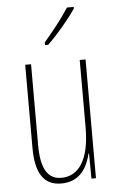

<svg xmlns="http://www.w3.org/2000/svg" viewBox="-55 -801 517 849"><g transform="rotate(-5 204.0 -376.5)"><path d="M305 -756V-763H275C241 -711 209 -671 164 -618V-606H178C217 -643 272 -707 305 -756ZM337 -527H311V-228C311 -82 261 -15 185 -15C127 -15 95 -60 95 -167V-527H69V-159C69 -45 105 10 183 10C268 10 300 -54 314 -112H316L317 0H337Z"/></g></svg>

Font: Noto Sans Kannada ExtraCondensed Thin
Style: Regular
Weight: 100
Width: 2
Designer: Jelle Bosma - Monotype Design Team
Foundry: Monotype Imaging Inc.
Version: Version 2.005